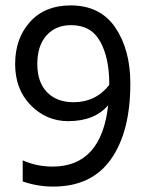

<svg xmlns="http://www.w3.org/2000/svg" viewBox="-20 -682 544 710"><path d="M462 -373Q462 -195 390.5 -93.5Q319 8 177 8Q119 8 64 -11V-89Q116 -66 174 -66Q355 -66 380 -293Q330 -234 232 -234Q152 -234 94 -292.5Q36 -351 36 -445.5Q36 -540 91 -601Q146 -662 241 -662Q351 -662 406.5 -580Q462 -498 462 -373ZM252 -304Q334 -304 384 -368V-373Q384 -468 350.5 -528.5Q317 -589 243 -589Q186 -589 152 -551Q118 -513 118 -445.5Q118 -378 154 -341Q190 -304 252 -304Z"/></svg>

Font: Hind Kochi
Style: Regular
Weight: 400
Designer: Dhruvi Tolia
Foundry: Indian Type Foundry
Version: Version 0.702;PS 1.0;hotconv 1.0.81;makeotf.lib2.5.63406